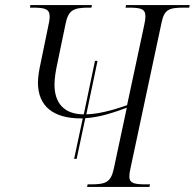

<svg xmlns="http://www.w3.org/2000/svg" viewBox="-20 -734 765 754"><path d="M271 -110H281L315 -270C374 -273 434 -295 478 -311L427 -72C415 -17 395 -10 334 -10H324L322 0H567L569 -10H557C509 -10 488 -13 488 -41C488 -48 489 -59 492 -71L614 -643C625 -698 644 -704 704 -704H723L725 -714H475L473 -704H485C534 -704 551 -699 551 -670C551 -660 549 -646 545 -629L479 -321C412 -297 359 -286 319 -285L363 -495H353L309 -285C233 -285 194 -328 194 -402C194 -429 200 -460 204 -479L237 -638C248 -694 267 -704 329 -704H339L341 -714H99L98 -704H109C158 -704 175 -698 175 -669C175 -659 173 -645 168 -624L140 -488C135 -465 129 -435 129 -410C129 -317 189 -269 298 -269C300 -269 303 -269 305 -269Z"/></svg>

Font: Noto Serif Display SemiCondensed Light
Style: Italic
Weight: 300
Width: 4
Italic angle: -12°
Designer: Monotype Design Team
Foundry: Monotype Imaging Inc.
Version: Version 2.009